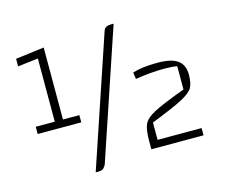

<svg xmlns="http://www.w3.org/2000/svg" viewBox="-100 -799 1141 974"><g transform="rotate(-15 471.0 -312.5)"><path d="M54 -262H154V-594L47 -581V-621L197 -640V-262H283V-224H54ZM299 40H288L517 -640Q521 -653 530.5 -659Q540 -665 560 -665H571L342 15Q334 29 326 34.5Q318 40 299 40ZM591 -42Q591 -103 603.5 -130.5Q616 -158 661 -182Q706 -206 827 -251V-373Q800 -378 760 -378Q689 -378 608 -365L603 -400Q652 -416 735 -416Q807 -416 840 -392Q873 -368 873 -317Q873 -272 859.5 -248.5Q846 -225 798.5 -200Q751 -175 634 -129V-38H865V0H591Z"/></g></svg>

Font: Changa ExtraLight
Style: Regular
Weight: 275
Designer: Eduardo Rodriguez Tunni
Foundry: Eduardo Rodriguez Tunni
Version: Version 2.002; ttfautohint (v1.5) -l 8 -r 50 -G 200 -x 14 -H